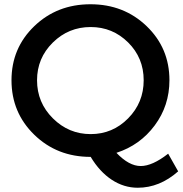

<svg xmlns="http://www.w3.org/2000/svg" viewBox="-20 -728 858 902"><path d="M770 -6 817 77Q730 154 627 154Q562 154 505 116.5Q448 79 406 9H405Q248 9 141 -95Q34 -199 34 -351Q34 -502 141 -605Q248 -708 405 -708Q562 -708 669 -605Q776 -502 776 -351Q776 -232 707 -139Q638 -46 527 -10Q586 52 641 52Q696 52 770 -6ZM154 -351Q154 -246 228.5 -172Q303 -98 406 -98Q509 -98 582 -172Q655 -246 655 -351Q655 -456 582 -528.5Q509 -601 406 -601Q302 -601 228 -528Q154 -455 154 -351Z"/></svg>

Font: Montserrat-Arabic
Style: Regular
Weight: 400
Designer: Mohamed Gaber
Foundry: Kief Type Foundry
Version: Version 5.008;PS 005.008;hotconv 1.0.88;makeotf.lib2.5.64775